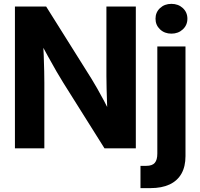

<svg xmlns="http://www.w3.org/2000/svg" viewBox="-20 -761 1025 985"><path d="M56.6 0V-727.5H216.8L449.7 -356.4Q461.9 -336.9 478.8 -307.1Q495.6 -277.3 514.2 -242.7Q532.7 -208 549.8 -172.9L533.2 -142.6Q531.2 -177.7 529.5 -221.4Q527.8 -265.1 526.9 -305.4Q525.9 -345.7 525.9 -370.1V-727.5H676.8V0H516.1L304.7 -336.4Q289.6 -360.8 269.5 -395Q249.5 -429.2 225.8 -472.7Q202.1 -516.1 174.8 -566.4L199.2 -579.6Q202.6 -526.4 204.3 -478.8Q206.1 -431.2 206.8 -394.8Q207.5 -358.4 207.5 -336.9V0ZM787.1 -522.5H931.6V40Q931.6 93.3 910.9 129.9Q890.1 166.5 850.1 185.3Q810.1 204.1 751.5 204.1H700.7V89.8H730.5Q760.7 89.8 773.9 74.7Q787.1 59.6 787.1 26.9ZM859.4 -588.4Q824.2 -588.4 801 -610.4Q777.8 -632.3 777.8 -665Q777.8 -697.8 801 -719.5Q824.2 -741.2 859.4 -741.2Q894.5 -741.2 918 -719.5Q941.4 -697.8 941.4 -665Q941.4 -632.3 918 -610.4Q894.5 -588.4 859.4 -588.4Z"/></svg>

Font: Inter 28pt
Style: Bold
Weight: 700
Designer: Rasmus Andersson
Foundry: rsms
Version: Version 4.001;git-66647c0bb